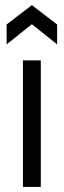

<svg xmlns="http://www.w3.org/2000/svg" viewBox="-20 -733 250 753"><path d="M70 0V-496H140V0ZM6 -559V-637L105 -713L204 -637V-559L105 -638Z"/></svg>

Font: Host Grotesk Light Light
Style: Regular
Weight: 300
Version: Version 1.003